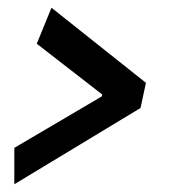

<svg xmlns="http://www.w3.org/2000/svg" viewBox="-20 -487 436 496"><path d="M244 -243 75 -374 113 -467 357 -273 343 -208 17 -11V-105L243 -238Z"/></svg>

Font: Quattrocento Sans
Style: Bold Italic
Weight: 700
Designer: Pablo Impallari
Foundry: Pablo Impallari, Igino Marini, Brenda Gallo
Version: Version 2.000